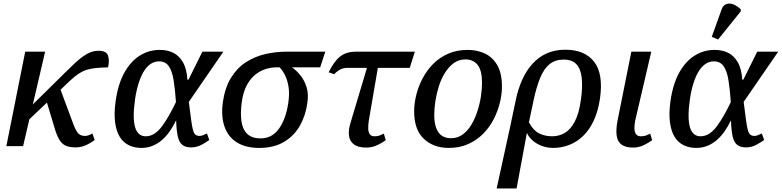

<svg xmlns="http://www.w3.org/2000/svg" viewBox="-20 -829 4434 1089"><path d="M107 -115 127 -198 350 -418Q381 -449 406 -472Q431 -495 453 -510.5Q475 -526 496 -533.5Q517 -541 540 -541Q582 -541 592 -515.5Q602 -490 593 -447Q552 -446 522.5 -443Q493 -440 470 -432.5Q447 -425 425.5 -410.5Q404 -396 379 -373ZM16 0 123 -536H236L111 0ZM409 7Q381 7 359.5 0Q338 -7 322 -28.5Q306 -50 292 -95L236 -281L313 -348L396 -125Q406 -98 415.5 -83.5Q425 -69 436 -63.5Q447 -58 461 -58Q471 -58 480.5 -61Q490 -64 504 -72L517 -35Q492 -16 465 -4.5Q438 7 409 7Z M782 10Q743 10 711.5 -5Q680 -20 660 -51.5Q640 -83 633 -134Q626 -185 636 -257Q650 -354 686 -418Q722 -482 773.5 -514Q825 -546 886 -546Q929 -546 962 -530Q995 -514 1017 -477Q1039 -440 1043 -377H1049L1128 -536H1247L1051 -251Q1059 -189 1064 -150.5Q1069 -112 1074.5 -92Q1080 -72 1089 -65Q1098 -58 1112 -58Q1122 -58 1132.5 -62.5Q1143 -67 1154 -72L1167 -35Q1151 -23 1123.5 -8Q1096 7 1064 7Q1032 7 1014 -7.5Q996 -22 988.5 -55Q981 -88 979 -145H978Q963 -113 943 -84.5Q923 -56 899 -35Q875 -14 845.5 -2Q816 10 782 10ZM806 -56Q833 -56 856 -71Q879 -86 899 -113Q919 -140 939 -175Q959 -210 978 -250Q973 -324 964.5 -375.5Q956 -427 937 -454Q918 -481 881 -481Q858 -481 837 -468Q816 -455 798.5 -428.5Q781 -402 767.5 -361Q754 -320 746 -266Q738 -210 738.5 -170Q739 -130 747 -105Q755 -80 770 -68Q785 -56 806 -56Z M1450 10Q1374 10 1324 -21Q1274 -52 1253.5 -110.5Q1233 -169 1244 -250Q1256 -332 1290 -387.5Q1324 -443 1374 -475.5Q1424 -508 1483.5 -522Q1543 -536 1607 -536H1825L1796 -447H1636Q1661 -430 1684 -401.5Q1707 -373 1719 -334Q1731 -295 1723 -244Q1714 -175 1681.5 -117Q1649 -59 1591.5 -24.5Q1534 10 1450 10ZM1458 -44Q1523 -44 1562.5 -99.5Q1602 -155 1615 -245Q1623 -298 1616.5 -337Q1610 -376 1596 -403.5Q1582 -431 1566 -447H1546Q1521 -447 1490.5 -438.5Q1460 -430 1431 -408Q1402 -386 1380.5 -347Q1359 -308 1351 -247Q1343 -187 1349.5 -141Q1356 -95 1382.5 -69.5Q1409 -44 1458 -44Z M1875 -408 1844 -419Q1859 -449 1874.5 -471Q1890 -493 1908 -507.5Q1926 -522 1948.5 -529Q1971 -536 2001 -536H2333L2304 -444H1949Q1937 -444 1925.5 -441Q1914 -438 1901.5 -430Q1889 -422 1875 -408ZM2058 8Q2012 8 1988 -9.5Q1964 -27 1959.5 -58.5Q1955 -90 1968 -132L2075 -490H2131L2072 -146Q2068 -121 2068.5 -100.5Q2069 -80 2077 -68Q2085 -56 2104 -56Q2121 -56 2132 -60Q2143 -64 2157 -71L2168 -34Q2151 -21 2121.5 -6.5Q2092 8 2058 8Z M2525 10Q2439 10 2384 -41.5Q2329 -93 2329 -198Q2329 -242 2341 -290.5Q2353 -339 2377 -384.5Q2401 -430 2437 -466.5Q2473 -503 2522 -524.5Q2571 -546 2633 -546Q2687 -546 2731 -525Q2775 -504 2801 -458.5Q2827 -413 2827 -338Q2827 -295 2815.5 -247.5Q2804 -200 2781 -154.5Q2758 -109 2722 -72Q2686 -35 2637 -12.5Q2588 10 2525 10ZM2538 -45Q2575 -45 2604 -66Q2633 -87 2653.5 -121.5Q2674 -156 2687.5 -197.5Q2701 -239 2707.5 -281Q2714 -323 2714 -358Q2714 -430 2689 -461Q2664 -492 2620 -492Q2582 -492 2553.5 -471Q2525 -450 2503.5 -415.5Q2482 -381 2469 -339.5Q2456 -298 2449.5 -256Q2443 -214 2443 -178Q2443 -130 2455 -100.5Q2467 -71 2488 -58Q2509 -45 2538 -45Z M2904 -255Q2917 -320 2940.5 -373.5Q2964 -427 2999 -466Q3034 -505 3080.5 -526Q3127 -547 3186 -547Q3297 -547 3350 -478.5Q3403 -410 3383 -270Q3373 -201 3349 -148Q3325 -95 3289.5 -60Q3254 -25 3210 -7.5Q3166 10 3117 10Q3068 10 3027 -13.5Q2986 -37 2970 -73H2968L2910 240H2797L2874 -112ZM3112 -56Q3150 -56 3182.5 -74.5Q3215 -93 3239.5 -138.5Q3264 -184 3275 -264Q3285 -336 3279.5 -387Q3274 -438 3249.5 -464.5Q3225 -491 3177 -491Q3129 -491 3097 -465Q3065 -439 3044 -388Q3023 -337 3007 -263L2980 -135Q3004 -90 3037 -73Q3070 -56 3112 -56Z M3571 8Q3528 8 3505 -9Q3482 -26 3477.5 -61Q3473 -96 3483 -147L3561 -536H3674L3583 -146Q3578 -121 3578.5 -100.5Q3579 -80 3587.5 -68Q3596 -56 3615 -56Q3632 -56 3643 -60Q3654 -64 3668 -71L3679 -34Q3662 -21 3633 -6.5Q3604 8 3571 8Z M3929 10Q3890 10 3858.5 -5Q3827 -20 3807 -51.5Q3787 -83 3780 -134Q3773 -185 3783 -257Q3797 -354 3833 -418Q3869 -482 3920.5 -514Q3972 -546 4033 -546Q4076 -546 4109 -530Q4142 -514 4164 -477Q4186 -440 4190 -377H4196L4275 -536H4394L4198 -251Q4206 -189 4211 -150.5Q4216 -112 4221.5 -92Q4227 -72 4236 -65Q4245 -58 4259 -58Q4269 -58 4279.5 -62.5Q4290 -67 4301 -72L4314 -35Q4298 -23 4270.5 -8Q4243 7 4211 7Q4179 7 4161 -7.5Q4143 -22 4135.5 -55Q4128 -88 4126 -145H4125Q4110 -113 4090 -84.5Q4070 -56 4046 -35Q4022 -14 3992.5 -2Q3963 10 3929 10ZM3953 -56Q3980 -56 4003 -71Q4026 -86 4046 -113Q4066 -140 4086 -175Q4106 -210 4125 -250Q4120 -324 4111.5 -375.5Q4103 -427 4084 -454Q4065 -481 4028 -481Q4005 -481 3984 -468Q3963 -455 3945.5 -428.5Q3928 -402 3914.5 -361Q3901 -320 3893 -266Q3885 -210 3885.5 -170Q3886 -130 3894 -105Q3902 -80 3917 -68Q3932 -56 3953 -56ZM4053 -605 4017 -620 4073 -776Q4080 -795 4093 -802.5Q4106 -810 4121.5 -808.5Q4137 -807 4152.5 -798Q4168 -789 4182 -776L4181 -764Z"/></svg>

Font: ET Text
Style: Italic
Weight: 470
Italic angle: -12°
Designer: Monotype Design Team
Foundry: Monotype Imaging Inc.
Version: Version 2.009